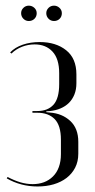

<svg xmlns="http://www.w3.org/2000/svg" viewBox="-20 -651 336 678"><path d="M112.4 7.5Q143.6 7.5 169.8 -0.2Q195.9 -8 215.1 -22.7Q234.2 -37.4 245.4 -58.9Q256.5 -80.5 256.5 -108.4V-150.1Q256.5 -197.8 227.9 -224.1Q199.4 -250.4 156.4 -253.5L143.5 -254.9V-257.9L156.4 -258.9Q176.8 -260.9 193.9 -268.2Q211 -275.5 223.3 -287.6Q235.6 -299.8 242.7 -317.3Q249.8 -334.9 249.8 -357.1V-388.4Q249.8 -444.8 213.6 -473.6Q177.5 -502.5 120 -502.5Q87.5 -502.5 60.3 -493.2Q33.1 -483.9 15.8 -465.9L20.4 -461.9Q36.6 -477.8 58.1 -486Q79.5 -494.2 102.2 -494.2Q141.8 -494.2 165.4 -468.8Q189 -443.4 189 -392.5V-354Q189 -303.4 168.8 -281.1Q148.5 -258.9 111.6 -258.9H94.5V-252.9H111.6Q151 -252.9 173.1 -230.4Q195.1 -207.9 195.1 -157.8V-106.9Q195.1 -81.1 187.9 -61.3Q180.8 -41.5 167 -27.9Q153.2 -14.2 135.2 -7.5Q117.2 -0.8 95.6 -0.8Q74.1 -0.8 52.1 -7.2Q30 -13.8 6.8 -26.1L3.8 -21.1Q28.1 -7 55.3 0.2Q82.5 7.5 112.4 7.5ZM54.6 -604.4Q54.6 -592.9 62.6 -584.8Q70.5 -576.8 81.6 -576.8Q93.8 -576.8 101.7 -584.7Q109.6 -592.6 109.6 -604.4Q109.6 -615.5 101.4 -623.2Q93.1 -631 81.6 -631Q70.5 -631 62.6 -623.2Q54.6 -615.5 54.6 -604.4ZM143.4 -604.4Q143.4 -593.2 151.3 -585Q159.2 -576.8 170.8 -576.8Q182.5 -576.8 190.4 -584.5Q198.4 -592.2 198.4 -604.4Q198.4 -615.5 190.1 -623.2Q181.9 -631 170.8 -631Q159.2 -631 151.3 -623.1Q143.4 -615.1 143.4 -604.4Z"/></svg>

Font: Moniqa Black
Style: Regular
Weight: 900
Designer: Rajesh Rajput
Foundry: Rajesh Rajput
Version: Version 1.000